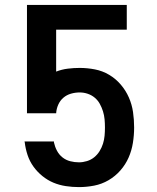

<svg xmlns="http://www.w3.org/2000/svg" viewBox="-20 -755 640 783"><path d="M302 8Q275 8 248.5 4Q222 0 198 -10Q174 -20 153 -37Q132 -54 116.5 -75.5Q101 -97 92.5 -122.5Q84 -148 81 -174L80 -178H200V-174Q204 -156 212.5 -140Q221 -124 235 -113Q249 -102 266.5 -97.5Q284 -93 302 -93Q318 -93 334.5 -98Q351 -103 364 -113.5Q377 -124 386 -138.5Q395 -153 400 -169Q405 -185 406.5 -201.5Q408 -218 408 -235Q408 -252 406.5 -268.5Q405 -285 400 -301Q395 -317 387 -331.5Q379 -346 366.5 -356.5Q354 -367 338 -372.5Q322 -378 305 -378Q287 -378 269.5 -373Q252 -368 238.5 -356.5Q225 -345 217.5 -328Q210 -311 209 -293H90V-735H497V-634H209V-463Q232 -472 256.5 -475Q281 -478 305 -478Q336 -478 367 -472Q398 -466 425 -450Q452 -434 472.5 -410Q493 -386 505.5 -357.5Q518 -329 522.5 -298Q527 -267 527 -235Q527 -204 522 -172.5Q517 -141 504.5 -112.5Q492 -84 471 -60Q450 -36 422.5 -20Q395 -4 364 2Q333 8 302 8Z"/></svg>

Font: Iosevka Fixed Extended
Style: Bold
Weight: 700
Width: 7
Monospace: yes
Designer: Belleve Invis
Foundry: Belleve Invis
Version: Version 24.1.1; ttfautohint (v1.8.4)